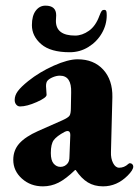

<svg xmlns="http://www.w3.org/2000/svg" viewBox="-20 -646 492 680"><path d="M27 -80Q27 -114 48.5 -138Q70 -162 115 -182L201 -220Q221 -229 226 -236Q231 -243 231 -263L232 -318Q234 -378 192 -378Q180 -378 167 -372.5Q154 -367 148 -360Q143 -354 143 -341Q143 -334 144 -325.5Q145 -317 145 -310Q145 -300 110 -284.5Q75 -269 51 -269Q43 -269 37.5 -275.5Q32 -282 32 -292Q32 -308 43 -323Q54 -338 80 -359Q120 -391 170.5 -413.5Q221 -436 255 -436Q312 -436 345.5 -399.5Q379 -363 378 -302L373 -108Q372 -85 380.5 -68.5Q389 -52 402 -52Q420 -52 434 -65Q437 -68 440 -68Q445 -68 448.5 -64.5Q452 -61 452 -56Q452 -44 432 -24Q394 14 345 14Q314 14 291 0Q268 -14 248 -44H246Q213 -12 187 1Q161 14 132 14Q88 14 57.5 -13.5Q27 -41 27 -80ZM220 -68Q226 -76 226 -91L229 -168Q229 -182 219 -182Q215 -182 209 -179Q181 -164 170.5 -150Q160 -136 160 -104Q160 -78 170 -66.5Q180 -55 194 -55Q210 -55 220 -68ZM93 -557Q93 -590 106.5 -608Q120 -626 141 -626Q179 -626 179 -592L178 -572Q178 -520 246 -520Q271 -520 295 -537Q319 -554 332 -590Q337 -603 340 -607Q343 -611 349 -611Q355 -611 356.5 -606.5Q358 -602 358 -592Q358 -558 340.5 -528Q323 -498 293 -479.5Q263 -461 227 -461Q159 -461 126 -489.5Q93 -518 93 -557Z"/></svg>

Font: EB Garamond ExtraBold
Style: Regular
Weight: 800
Designer: Georg Duffner and Octavio Pardo
Foundry: Georg Duffner
Version: Version 1.000